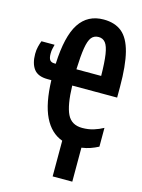

<svg xmlns="http://www.w3.org/2000/svg" viewBox="-136 -801 802 1086"><g transform="rotate(15 265.0 -258.0)"><path d="M113 -316Q56 -316 32 -348Q8 -380 8 -436Q8 -459 13 -479Q18 -499 24 -514H101Q98 -501 95 -489Q92 -477 92 -460Q92 -435 100 -423.5Q108 -412 127 -412H135Q142 -575 191 -649.5Q240 -724 333 -724Q399 -724 440 -690.5Q481 -657 500.5 -581Q520 -505 520 -379V-317H257Q260 -203 285 -151.5Q310 -100 373 -100Q409 -100 439.5 -109.5Q470 -119 495 -133V-23Q472 -11 449 -3Q426 5 398 9V208H283V-1Q214 -26 176.5 -103Q139 -180 135 -316ZM401 -412Q400 -492 393 -537.5Q386 -583 371 -602Q356 -621 331 -621Q304 -621 289 -602Q274 -583 266.5 -537.5Q259 -492 256 -412Z"/></g></svg>

Font: Noto Sans Mono Condensed
Style: Bold
Weight: 700
Width: 3
Designer: Monotype Design Team
Foundry: Monotype Imaging Inc.
Version: Version 2.014